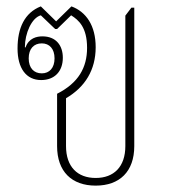

<svg xmlns="http://www.w3.org/2000/svg" viewBox="-20 -572 537 602"><path d="M280 10C355 10 401 -34 401 -114V-548H392L373 -523V-114C373 -49 337 -14 280 -14C223 -14 187 -49 187 -114V-264C247 -299 280 -353 280 -424C280 -492 250 -535 204 -552L156 -505L108 -552C57 -532 35 -484 35 -420C35 -358 62 -321 109 -321C151 -321 177 -348 177 -391C177 -429 156 -458 113 -458C96 -458 70 -453 60 -423L58 -424C58 -467 79 -516 108 -524L153 -481H159L203 -524C227 -509 253 -486 253 -422C253 -360 226 -312 159 -278V-114C159 -34 205 10 280 10ZM111 -342C86 -342 70 -359 70 -389C70 -419 86 -436 111 -436C135 -436 151 -419 151 -389C151 -359 135 -342 111 -342Z"/></svg>

Font: Noto Serif Thai SemiCondensed Thin
Style: Regular
Weight: 100
Width: 4
Designer: Monotype Design Team
Foundry: Monotype Imaging Inc.
Version: Version 2.002